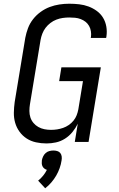

<svg xmlns="http://www.w3.org/2000/svg" viewBox="-20 -763 640 1032"><path d="M230 8Q201 8 173.5 2Q146 -4 123.5 -18.5Q101 -33 85 -55Q69 -77 61.5 -103Q54 -129 54.5 -157.5Q55 -186 59 -215L116 -560Q121 -586 130.5 -611.5Q140 -637 157.5 -659.5Q175 -682 198.5 -699Q222 -716 247.5 -725.5Q273 -735 299.5 -739Q326 -743 352 -743Q379 -743 405.5 -740Q432 -737 456 -728Q480 -719 500.5 -704Q521 -689 534 -667.5Q547 -646 551.5 -620Q556 -594 552 -567Q552 -565 551.5 -563Q551 -561 550 -559H468Q468 -560 468 -561.5Q468 -563 469 -564Q471 -580 468.5 -595.5Q466 -611 458.5 -624Q451 -637 439.5 -646Q428 -655 413.5 -660.5Q399 -666 383.5 -667.5Q368 -669 352 -669Q335 -669 317.5 -666.5Q300 -664 283 -657.5Q266 -651 251 -639.5Q236 -628 225 -613.5Q214 -599 207.5 -582Q201 -565 198 -548L141 -203Q138 -185 138 -166.5Q138 -148 143.5 -131.5Q149 -115 160 -102Q171 -89 186 -80.5Q201 -72 218.5 -68.5Q236 -65 254 -65Q271 -65 287 -67.5Q303 -70 319 -75.5Q335 -81 349.5 -91Q364 -101 375 -114.5Q386 -128 392 -143.5Q398 -159 401 -175L426 -327H298L310 -401H522L456 0H382L398 -98Q387 -75 369.5 -53.5Q352 -32 329 -17.5Q306 -3 280.5 2.5Q255 8 230 8ZM223 249 185 208Q200 196 212 181Q224 166 232 150Q225 148 218.5 143Q212 138 208.5 131Q205 124 204.5 115.5Q204 107 205 99Q207 88 212 77.5Q217 67 225.5 59.5Q234 52 245 49Q256 46 267 46Q278 46 288 49Q298 52 304 59.5Q310 67 311.5 77.5Q313 88 311 99Q308 120 300.5 141Q293 162 282 181Q271 200 256 217.5Q241 235 223 249Z"/></svg>

Font: Iosevka Curly Extended Oblique
Style: Regular
Weight: 400
Width: 7
Italic angle: -9°
Monospace: yes
Designer: Belleve Invis
Foundry: Belleve Invis
Version: Version 11.1.0; ttfautohint (v1.8.3)